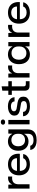

<svg xmlns="http://www.w3.org/2000/svg" viewBox="1906 -2662 933 4786"><g transform="rotate(-90 2373.0 -269.5)"><path d="M64 0V-529H162L168 -436H172Q189 -484 230 -510Q271 -536 325 -536Q337 -536 347 -535Q357 -534 365 -533V-432Q356 -433 345.5 -434Q335 -435 324 -435Q279 -435 246 -419Q213 -403 194.5 -372Q176 -341 173 -295V0Z M670 9Q584 9 522.5 -24.5Q461 -58 428 -119Q395 -180 395 -262Q395 -347 428 -408.5Q461 -470 522.5 -503.5Q584 -537 668 -537Q759 -537 820.5 -500Q882 -463 910.5 -397Q939 -331 932 -242H505Q506 -187 527 -149.5Q548 -112 585.5 -92.5Q623 -73 673 -73Q730 -73 770 -96.5Q810 -120 821 -159H927Q918 -107 882.5 -69.5Q847 -32 792.5 -11.5Q738 9 670 9ZM504 -301 497 -313H832L823 -301Q824 -353 805 -387.5Q786 -422 751 -439.5Q716 -457 668 -457Q620 -457 584 -438.5Q548 -420 527.5 -385Q507 -350 504 -301Z M1269 177Q1197 177 1145 157.5Q1093 138 1063 102.5Q1033 67 1027 18H1132Q1137 44 1155.5 62Q1174 80 1203 89.5Q1232 99 1270 99Q1322 99 1358 85Q1394 71 1412.5 41Q1431 11 1431 -35V-131H1425Q1405 -83 1354 -54.5Q1303 -26 1237 -26Q1185 -26 1143 -44Q1101 -62 1070.5 -95.5Q1040 -129 1024 -176Q1008 -223 1008 -282Q1008 -361 1037.5 -418.5Q1067 -476 1119 -507Q1171 -538 1239 -538Q1306 -538 1355 -510Q1404 -482 1425 -434H1432L1436 -529H1540V-50Q1540 27 1508.5 77.5Q1477 128 1416 152.5Q1355 177 1269 177ZM1274 -112Q1323 -112 1358 -131.5Q1393 -151 1411.5 -184Q1430 -217 1430 -258V-302Q1430 -346 1411.5 -379.5Q1393 -413 1358.5 -433Q1324 -453 1276 -453Q1228 -453 1192.5 -432Q1157 -411 1138 -373Q1119 -335 1119 -282Q1119 -229 1138 -191Q1157 -153 1191.5 -132.5Q1226 -112 1274 -112Z M1667 0V-529H1776V0ZM1722 -609Q1692 -609 1675 -623.5Q1658 -638 1658 -662Q1658 -688 1676 -702Q1694 -716 1722 -716Q1752 -716 1769.5 -701.5Q1787 -687 1787 -662Q1787 -637 1769 -623Q1751 -609 1722 -609Z M2115 10Q2057 10 2012 -2Q1967 -14 1935.5 -37Q1904 -60 1886.5 -91.5Q1869 -123 1868 -162H1976Q1978 -130 1995.5 -108.5Q2013 -87 2044 -76Q2075 -65 2117 -65Q2178 -65 2212 -84.5Q2246 -104 2246 -143Q2246 -172 2232.5 -188Q2219 -204 2188.5 -212Q2158 -220 2106 -226Q2030 -236 1981 -252Q1932 -268 1908 -298.5Q1884 -329 1884 -379Q1884 -428 1912.5 -463.5Q1941 -499 1993 -519Q2045 -539 2115 -539Q2184 -539 2234 -519Q2284 -499 2312 -462Q2340 -425 2343 -374H2238Q2235 -406 2219 -425.5Q2203 -445 2176 -454.5Q2149 -464 2114 -464Q2059 -464 2025.5 -444.5Q1992 -425 1992 -388Q1992 -362 2007 -347Q2022 -332 2054 -323.5Q2086 -315 2137 -309Q2212 -301 2260.5 -285Q2309 -269 2332.5 -237.5Q2356 -206 2356 -151Q2356 -101 2328 -65Q2300 -29 2246 -9.5Q2192 10 2115 10Z M2627 0Q2566 0 2535.5 -30Q2505 -60 2505 -123V-442H2401V-529H2505V-679L2613 -696V-529H2741V-442H2613V-147Q2613 -118 2626.5 -105.5Q2640 -93 2667 -93H2741V0Z M2833 0V-529H2931L2937 -436H2941Q2958 -484 2999 -510Q3040 -536 3094 -536Q3106 -536 3116 -535Q3126 -534 3134 -533V-432Q3125 -433 3114.5 -434Q3104 -435 3093 -435Q3048 -435 3015 -419Q2982 -403 2963.5 -372Q2945 -341 2942 -295V0Z M3407 9Q3353 9 3308.5 -10Q3264 -29 3232 -64.5Q3200 -100 3183 -150.5Q3166 -201 3166 -264Q3166 -350 3196.5 -411Q3227 -472 3281 -505Q3335 -538 3407 -538Q3456 -538 3495 -524Q3534 -510 3561.5 -485.5Q3589 -461 3603 -428H3609L3613 -529H3717V0H3610L3608 -103H3602Q3581 -53 3528.5 -22Q3476 9 3407 9ZM3441 -78Q3494 -78 3531 -101Q3568 -124 3587.5 -160.5Q3607 -197 3607 -241V-291Q3607 -334 3587.5 -370.5Q3568 -407 3530.5 -428.5Q3493 -450 3442 -450Q3391 -450 3354.5 -428Q3318 -406 3297.5 -364.5Q3277 -323 3277 -264Q3277 -207 3297 -165Q3317 -123 3353.5 -100.5Q3390 -78 3441 -78Z M3845 0V-529H3943L3949 -436H3953Q3970 -484 4011 -510Q4052 -536 4106 -536Q4118 -536 4128 -535Q4138 -534 4146 -533V-432Q4137 -433 4126.5 -434Q4116 -435 4105 -435Q4060 -435 4027 -419Q3994 -403 3975.5 -372Q3957 -341 3954 -295V0Z M4451 9Q4365 9 4303.5 -24.5Q4242 -58 4209 -119Q4176 -180 4176 -262Q4176 -347 4209 -408.5Q4242 -470 4303.5 -503.5Q4365 -537 4449 -537Q4540 -537 4601.5 -500Q4663 -463 4691.5 -397Q4720 -331 4713 -242H4286Q4287 -187 4308 -149.5Q4329 -112 4366.5 -92.5Q4404 -73 4454 -73Q4511 -73 4551 -96.5Q4591 -120 4602 -159H4708Q4699 -107 4663.5 -69.5Q4628 -32 4573.5 -11.5Q4519 9 4451 9ZM4285 -301 4278 -313H4613L4604 -301Q4605 -353 4586 -387.5Q4567 -422 4532 -439.5Q4497 -457 4449 -457Q4401 -457 4365 -438.5Q4329 -420 4308.5 -385Q4288 -350 4285 -301Z"/></g></svg>

Font: Mona Sans SemiExpanded Medium
Style: Regular
Weight: 500
Width: 6
Designer: Deni Anggara
Foundry: GitHub
Version: Version 2.000